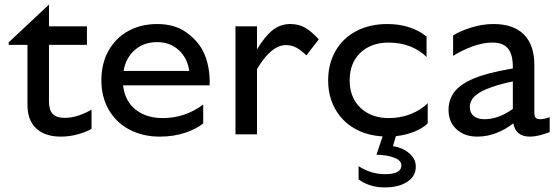

<svg xmlns="http://www.w3.org/2000/svg" viewBox="-20 -587 2440 839"><path d="M194 -391V-144Q194 -106 210.5 -89Q227 -72 263 -72Q292 -72 322.5 -82Q353 -92 380 -108V-24Q354 -9 318 0.5Q282 10 246 10Q177 10 138.5 -25.5Q100 -61 100 -129V-391H18V-402L194 -567V-472H360V-391Z M667 -482Q742 -482 792 -447Q842 -412 866 -366Q883 -334 890.5 -293Q898 -252 896 -214H518Q525 -147 571.5 -109Q618 -71 691 -71Q788 -71 868 -130V-48Q840 -24 789.5 -7Q739 10 678 10Q604 10 546 -20.5Q488 -51 455.5 -107Q423 -163 423 -236Q423 -309 454 -365Q485 -421 540.5 -451.5Q596 -482 667 -482ZM807 -277Q799 -334 760.5 -368.5Q722 -403 667 -403Q609 -403 569.5 -369Q530 -335 520 -277Z M1009 0V-472H1103V-371Q1137 -428 1171 -455Q1205 -482 1248 -482Q1286 -482 1314 -465.5Q1342 -449 1373 -415L1319 -345Q1295 -368 1274.5 -379Q1254 -390 1230 -390Q1165 -390 1103 -285V0Z M1710 8 1697 52Q1717 54 1740 64.5Q1763 75 1780 94.5Q1797 114 1797 141Q1797 183 1759.5 207.5Q1722 232 1661 232Q1595 232 1547 197V139Q1600 174 1663 174Q1734 174 1734 136Q1734 114 1702.5 102Q1671 90 1625 89L1652 9Q1581 5 1527.5 -26.5Q1474 -58 1444 -112Q1414 -166 1414 -236Q1414 -309 1446.5 -365Q1479 -421 1537.5 -451.5Q1596 -482 1672 -482Q1726 -482 1770.5 -467Q1815 -452 1844 -427V-338Q1814 -368 1771.5 -384.5Q1729 -401 1679 -401Q1602 -401 1555 -356.5Q1508 -312 1508 -236Q1508 -161 1555 -116Q1602 -71 1679 -71Q1730 -71 1774.5 -88.5Q1819 -106 1849 -136V-48Q1828 -27 1791.5 -12Q1755 3 1710 8Z M2223 -48Q2189 -21 2148.5 -5.5Q2108 10 2066 10Q2010 10 1975 -22Q1940 -54 1940 -107Q1940 -165 1982 -203Q2024 -241 2113 -265Q2162 -278 2221 -288V-294Q2221 -350 2199.5 -375.5Q2178 -401 2132 -401Q2090 -401 2044 -384Q1998 -367 1960 -343V-432Q1989 -451 2038.5 -466.5Q2088 -482 2137 -482Q2223 -482 2269 -436.5Q2315 -391 2315 -303V-97Q2315 -80 2320.5 -73Q2326 -66 2340 -66Q2357 -66 2382 -75V-10Q2365 -3 2340.5 3.5Q2316 10 2295 10Q2234 10 2223 -48ZM2097 -66Q2158 -66 2221 -111V-231Q2178 -223 2131 -207Q2080 -190 2056.5 -168.5Q2033 -147 2033 -119Q2033 -94 2050 -80Q2067 -66 2097 -66Z"/></svg>

Font: Madhuban
Style: Regular
Weight: 400
Designer: jaikishan Patel
Foundry: MagicType
Version: Version 1.000